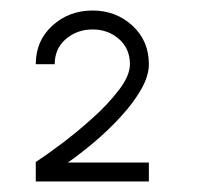

<svg xmlns="http://www.w3.org/2000/svg" viewBox="-20 -754 375 365"><path d="M48 -409V-446Q66.5 -458 96.2 -480.2Q126 -502.5 156 -529.5Q186 -556.5 206.5 -583.5Q227 -610.5 227 -632Q227 -661.5 206.2 -679.8Q185.5 -698 156 -698Q126.5 -698 105.2 -679.8Q84 -661.5 84 -632H48Q48 -676.5 79.5 -705.2Q111 -734 156 -734Q200.5 -734 231.8 -705.2Q263 -676.5 263 -632Q263 -609.5 248 -583.5Q233 -557.5 209.2 -531.8Q185.5 -506 158.8 -483.5Q132 -461 109 -445H263V-409Z"/></svg>

Font: Urbanist Thin
Style: Regular
Weight: 100
Designer: Corey Hu
Foundry: Corey Hu
Version: Version 1.330; ttfautohint (v1.8.4.7-5d5b)